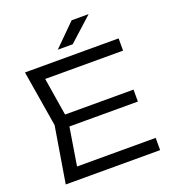

<svg xmlns="http://www.w3.org/2000/svg" viewBox="-167 -1083 1085 1208"><g transform="rotate(-20 375.5 -479.0)"><path d="M669 -415V-335H158V-415ZM217 -375 160 -23 110 -82H696V0H64L126 -375L64 -750H691V-668H110L160 -727ZM452 -958H566L407 -814H307Z"/></g></svg>

Font: Unbounded Light
Style: Regular
Weight: 300
Designer: Luke Prowse, Jean-Baptiste Morizot, Fátima Lázaro, Florian Runge
Foundry: NaN
Version: Version 1.700